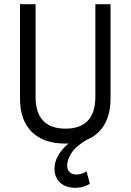

<svg xmlns="http://www.w3.org/2000/svg" viewBox="-20 -670 620 912"><path d="M290 12Q187 12 131 -43.5Q75 -99 75 -201V-650H149V-211Q149 -59 291 -59Q433 -59 433 -211V-650H505V-201Q505 -99 449.5 -43.5Q394 12 290 12ZM338 222Q293 222 266 198Q239 174 239 132Q239 55 336 -12L392 -6Q337 27 318 59Q299 91 299 116Q299 137 311 148Q323 159 343 159Q357 159 369.5 154.5Q382 150 391 144L407 203Q395 210 378 216Q361 222 338 222Z"/></svg>

Font: Sometype Mono
Style: Regular
Weight: 400
Monospace: yes
Designer: Ryoichi Tsunekawa
Foundry: Dharma Type
Version: Version 1.000; ttfautohint (v1.8.3)